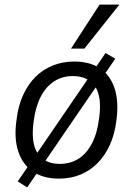

<svg xmlns="http://www.w3.org/2000/svg" viewBox="-20 -766 576 833"><path d="M236 9Q168 9 123 -21.5Q78 -52 59 -109.5Q40 -167 52 -248Q59 -307 80.5 -354Q102 -401 134.5 -433Q167 -465 209.5 -482Q252 -499 302 -499Q370 -499 414.5 -469Q459 -439 477.5 -381.5Q496 -324 485 -244Q478 -184 456.5 -137Q435 -90 402.5 -57.5Q370 -25 328 -8Q286 9 236 9ZM239 -55Q286 -55 321 -77.5Q356 -100 379 -144Q402 -188 410 -253Q423 -344 393 -390Q363 -436 296 -436Q251 -436 215.5 -413.5Q180 -391 157 -347Q134 -303 126 -239Q113 -146 143.5 -100.5Q174 -55 239 -55ZM98 47 57 21 438 -536 480 -511ZM288 -555 412 -746H498L346 -555Z"/></svg>

Font: Nunito Sans 10pt SemiCondensed
Style: Italic
Weight: 400
Width: 4
Italic angle: -9°
Designer: Vernon Adams
Foundry: Vernon Adams
Version: Version 3.101;gftools[0.9.27]